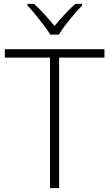

<svg xmlns="http://www.w3.org/2000/svg" viewBox="-20 -967 562 987"><path d="M284 0H237V-671H5V-714H517V-671H284ZM238 -789Q226 -811 205 -838Q184 -865 162 -892Q140 -919 121 -939V-947H155Q182 -923 210 -892Q238 -861 260 -833Q283 -861 311.5 -892Q340 -923 367 -947H402V-939Q383 -919 360 -892Q337 -865 316 -838Q295 -811 283 -789Z"/></svg>

Font: Noto Sans Syriac Eastern ExtraLight
Style: Regular
Weight: 250
Designer: Patrick Giasson and the Monotype Design Team
Foundry: Monotype Imaging Inc.
Version: Version 3.001